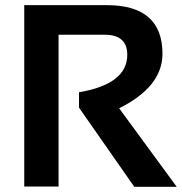

<svg xmlns="http://www.w3.org/2000/svg" viewBox="-20 -718 699 738"><path d="M73.2 -1V-698.2H390.6Q604.5 -698.2 604.5 -511.2Q604.5 -384.8 438 -301.8L659.2 0H496.1L283.7 -304.2V-363.3Q469.2 -395 469.2 -507.3Q469.2 -584.5 382.3 -584.5H205.1V-1Z"/></svg>

Font: Voltera
Style: Bold
Weight: 700
Designer: Bernd Montag
Version: Version 1.301